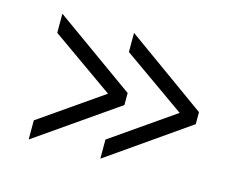

<svg xmlns="http://www.w3.org/2000/svg" viewBox="-65 -546 703 572"><g transform="rotate(15 286.5 -260.0)"><path d="M532 -239 284 -66V-125L477 -259L284 -395V-454L532 -276ZM312 -239 63 -66V-125L256 -259L63 -395V-454L312 -276Z"/></g></svg>

Font: Oxford Sans
Style: Regular
Weight: 400
Designer: Matt McInerney, Pablo Impallari, Rodrigo Fuenzalida
Foundry: Matt McInerney, Pablo Impallari, Rodrigo Fuenzalida
Version: Version 3.000g; ttfautohint (v1.5) -l 8 -r 28 -G 28 -x 14 -D